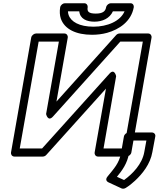

<svg xmlns="http://www.w3.org/2000/svg" viewBox="-20 -943 990 1187"><path d="M724 -686H863L746 -25H620L698 -472C698 -472 688 -523 656 -487L240 -25H102L219 -686H344L265 -238C265 -238 276 -187 308 -223ZM720 -736C713 -736 704 -733 698 -726L329 -315L399 -711C401 -722 393 -736 378 -736H203C192 -736 176 -726 173 -711L48 0C46 11 54 25 69 25H244C251 25 260 22 266 15L635 -395L565 0C563 11 571 25 586 25H762C773 25 789 15 792 0L917 -711C919 -722 911 -736 896 -736ZM564 -809C613 -809 658 -829 678 -873H750C724 -812 644 -778 558 -778C470 -778 418 -809 404 -851C402 -858 400 -866 400 -873H470C475 -826 516 -809 564 -809ZM572 -859C526 -859 518 -873 522 -898C524 -909 516 -923 501 -923H381C370 -923 355 -913 352 -898C348 -873 349 -849 356 -828C379 -762 451 -728 549 -728C581 -728 613 -732 642 -740C717 -761 791 -810 807 -898C809 -909 802 -923 787 -923H665C654 -923 639 -913 636 -898C632 -874 616 -859 572 -859ZM747 170 703 150C735 111 767 68 778 4L791 -74H885L872 -3C859 71 800 132 747 170ZM645 148C627 170 644 181 650 184L732 222C739 225 749 224 757 219C778 206 797 191 815 174C860 132 909 72 922 -3L940 -99C943 -113 932 -124 919 -124H775C764 -124 749 -114 746 -99L728 4C717 66 684 100 645 148Z"/></svg>

Font: Asimov
Style: XWidOuIt
Weight: 500
Designer: Google
Version: Version 2.000980; 2014